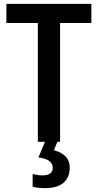

<svg xmlns="http://www.w3.org/2000/svg" viewBox="-20 -734 507 994"><path d="M176 0V-615H13V-714H453V-615H291V0ZM214 240Q177 240 149 233V167Q177 174 200 174Q253 174 253 134Q253 91 179 81L213 0H277L259 44Q297 53 319 75.5Q341 98 341 133Q341 185 308.5 212.5Q276 240 214 240Z"/></svg>

Font: Noto Sans Display Medium Narrow
Style: Regular
Weight: 500
Width: 4
Designer: Monotype Design team
Foundry: Monotype Imaging Inc.
Version: Version 1.000